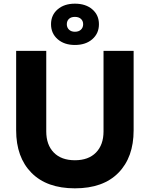

<svg xmlns="http://www.w3.org/2000/svg" viewBox="-20 -1007 816 1046"><path d="M68 -297V-730H232V-291Q232 -218 273 -176Q314 -134 388 -134Q462 -134 503 -176Q544 -218 544 -291V-730H708V-297Q708 -150 625 -65.5Q542 19 388 19Q235 19 151.5 -65.5Q68 -150 68 -297ZM258 -875Q258 -925 294 -956Q330 -987 388 -987Q447 -987 483 -956Q519 -925 519 -875Q519 -825 483 -793.5Q447 -762 388 -762Q330 -762 294 -793.5Q258 -825 258 -875ZM433 -875Q433 -893 421 -904Q409 -915 388 -915Q367 -915 355.5 -904Q344 -893 344 -875Q344 -857 356 -845.5Q368 -834 388 -834Q409 -834 421 -845.5Q433 -857 433 -875Z"/></svg>

Font: Sora-SIA
Style: Bold
Weight: 700
Designer: Jonathan Barnbrook, Julián Moncada
Foundry: Barnbrook Fonts
Version: Version 2.000